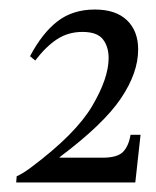

<svg xmlns="http://www.w3.org/2000/svg" viewBox="-20 -753 327 403"><path d="M14 -370 15 -383Q20 -385 29 -390.5Q38 -396 47 -403Q139 -472 173.5 -530.5Q208 -589 208 -631Q208 -655 196 -670.5Q184 -686 153 -686Q123 -686 99.5 -670.5Q76 -655 54 -626L43 -635Q69 -684 101 -708.5Q133 -733 179 -733Q223 -733 246.5 -710.5Q270 -688 270 -649Q270 -600 233.5 -546Q197 -492 105 -423V-422H195Q226 -422 238 -434Q250 -446 254 -470H275L264 -370Z"/></svg>

Font: Bona Nova SC
Style: Italic
Weight: 400
Italic angle: -4°
Designer: Mateusz Machalski
Foundry: Capitalics
Version: Version 4.001; ttfautohint (v1.8.4.7-5d5b)